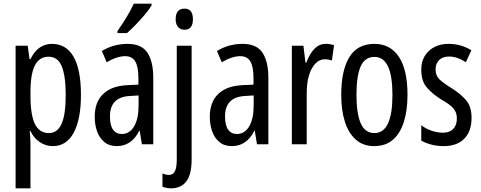

<svg xmlns="http://www.w3.org/2000/svg" viewBox="-20 -786 2621 1046"><path d="M263 -547Q340 -547 380.5 -477.5Q421 -408 421 -269Q421 -136 381.5 -63Q342 10 268 10Q229 10 197 -11.5Q165 -33 146 -72H142Q144 -51 145 -33Q146 -15 146 0V240H65V-537H131L141 -464H146Q168 -508 197.5 -527.5Q227 -547 263 -547ZM245 -477Q195 -477 170.5 -430.5Q146 -384 146 -285V-265Q146 -159 170.5 -110Q195 -61 246 -61Q293 -61 315.5 -111.5Q338 -162 338 -268Q338 -372 316.5 -424.5Q295 -477 245 -477Z M675 -547Q751 -547 783 -499Q815 -451 815 -362V0H753L741 -74H739Q697 10 616 10Q575 10 548 -12.5Q521 -35 508.5 -71.5Q496 -108 496 -150Q496 -230 542 -274Q588 -318 673 -322L734 -325V-360Q734 -422 717 -451Q700 -480 662 -480Q618 -480 561 -447L535 -508Q598 -547 675 -547ZM687 -263Q579 -257 579 -152Q579 -103 596 -79.5Q613 -56 644 -56Q686 -56 710.5 -97.5Q735 -139 735 -212V-266ZM806 -757Q794 -736 770 -707.5Q746 -679 719.5 -651.5Q693 -624 672 -606H620V-617Q678 -699 709 -766H806Z M937 -681Q937 -739 985 -739Q1031 -739 1031 -681Q1031 -624 985 -624Q963 -624 950 -639Q937 -654 937 -681ZM914 240Q886 240 865 231V159Q884 167 900 167Q923 167 933 146.5Q943 126 943 83V-537H1024V82Q1024 163 996 201Q968 239 914 240Z M1302 -547Q1378 -547 1410 -499Q1442 -451 1442 -362V0H1380L1368 -74H1366Q1324 10 1243 10Q1202 10 1175 -12.5Q1148 -35 1135.5 -71.5Q1123 -108 1123 -150Q1123 -230 1169 -274Q1215 -318 1300 -322L1361 -325V-360Q1361 -422 1344 -451Q1327 -480 1289 -480Q1245 -480 1188 -447L1162 -508Q1225 -547 1302 -547ZM1314 -263Q1206 -257 1206 -152Q1206 -103 1223 -79.5Q1240 -56 1271 -56Q1313 -56 1337.5 -97.5Q1362 -139 1362 -212V-266Z M1754 -547Q1778 -547 1800 -540L1788 -456Q1771 -463 1748 -463Q1720 -463 1697.5 -439Q1675 -415 1663 -374Q1651 -333 1651 -280V0H1570V-537H1633L1644 -445H1649Q1666 -492 1692.5 -519.5Q1719 -547 1754 -547Z M2200 -269Q2200 -186 2180.5 -123Q2161 -60 2121 -25Q2081 10 2018 10Q1959 10 1919 -25Q1879 -60 1859 -122.5Q1839 -185 1839 -269Q1839 -402 1883 -474.5Q1927 -547 2020 -547Q2106 -547 2153 -476.5Q2200 -406 2200 -269ZM1922 -269Q1922 -166 1945.5 -113.5Q1969 -61 2020 -61Q2118 -61 2118 -269Q2118 -476 2020 -476Q1968 -476 1945 -424.5Q1922 -373 1922 -269Z M2549 -144Q2549 -70 2509 -30Q2469 10 2397 10Q2360 10 2329 1.5Q2298 -7 2275 -20V-104Q2297 -86 2329 -74.5Q2361 -63 2394 -63Q2429 -63 2449 -83.5Q2469 -104 2469 -141Q2469 -173 2450.5 -195Q2432 -217 2387 -242Q2337 -273 2306 -308.5Q2275 -344 2275 -406Q2275 -470 2316.5 -508.5Q2358 -547 2425 -547Q2492 -547 2548 -512L2518 -447Q2497 -461 2474 -469.5Q2451 -478 2426 -478Q2392 -478 2372.5 -459Q2353 -440 2353 -408Q2353 -376 2372 -356Q2391 -336 2438 -307Q2488 -276 2518.5 -241Q2549 -206 2549 -144Z"/></svg>

Font: Noto Sans Khmer ExtraCondensed
Style: Regular
Weight: 400
Width: 2
Designer: Danh Hong and the Monotype Design Team
Foundry: Monotype Imaging Inc.
Version: Version 2.004; ttfautohint (v1.8.4.7-5d5b)